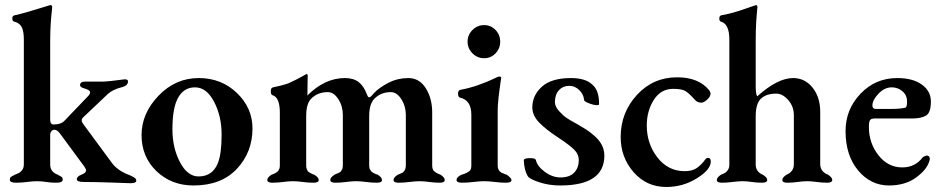

<svg xmlns="http://www.w3.org/2000/svg" viewBox="-20 -725 3759 765"><path d="M286 -11Q286 -22 304.5 -29Q323 -36 323 -46Q323 -50 317 -60L219 -193Q208 -208 197 -208Q190 -208 185 -202.5Q180 -197 180 -187V-69Q180 -40 210 -29Q211 -28 215 -26Q219 -24 221 -23Q223 -22 225.5 -20Q228 -18 229 -15Q230 -12 230 -9Q230 3 204 3Q182 3 164 0Q146 -3 128 -3Q110 -3 88 0Q66 3 44 3Q19 3 19 -9Q19 -12 20 -15Q21 -18 23.5 -20Q26 -22 28 -23Q30 -24 34 -26Q38 -28 39 -29Q50 -33 56.5 -36.5Q63 -40 69 -48.5Q75 -57 75 -70V-567Q75 -602 66 -618Q57 -634 36 -639Q29 -641 29 -652Q29 -662 38 -664Q73 -671 178 -704H179L180 -705Q188 -705 188 -696Q188 -692 186 -676Q184 -660 182 -629.5Q180 -599 180 -562V-248Q180 -229 194 -229Q223 -229 237 -244L330 -341Q339 -350 339 -357Q339 -367 312 -374Q299 -378 299 -386Q299 -400 321 -400H395Q408 -400 477 -409Q490 -409 490 -401Q490 -384 467 -378Q427 -368 407 -348L310 -256Q300 -245 313 -229L428 -73Q452 -43 497 -27Q499 -26 503 -24Q507 -22 510 -20.5Q513 -19 516.5 -16.5Q520 -14 521.5 -11Q523 -8 523 -5Q523 5 500 5Q495 5 428 2.5Q361 0 313 0Q286 0 286 -11Z M757 -377Q714 -377 691 -338Q667 -298 667 -210Q667 -136 697 -79Q727 -22 771 -22Q827 -22 848 -75Q863 -112 863 -189Q863 -262 833 -319.5Q803 -377 757 -377ZM772 -414Q862 -414 924 -354.5Q986 -295 986 -213Q986 -119 924 -52.5Q862 14 751 14Q663 14 603.5 -43Q544 -100 544 -187Q544 -273 611.5 -343.5Q679 -414 772 -414Z M1702 -67Q1702 -57 1704.5 -50.5Q1707 -44 1714 -39.5Q1721 -35 1723 -34Q1725 -33 1735 -29Q1752 -18 1752 -8Q1752 3 1732 3Q1711 3 1690 0Q1669 -3 1652 -3Q1635 -3 1612 0Q1589 3 1568 3Q1548 3 1548 -8Q1548 -18 1565 -29Q1566 -29 1570.5 -31Q1575 -33 1576 -33.5Q1577 -34 1581.5 -36Q1586 -38 1587 -39.5Q1588 -41 1590.5 -44Q1593 -47 1594 -49.5Q1595 -52 1596 -56Q1597 -60 1597 -65V-267Q1597 -302 1579 -330Q1561 -358 1537 -358Q1498 -358 1472 -332Q1451 -311 1451 -263V-65Q1451 -60 1452 -55.5Q1453 -51 1455.5 -47.5Q1458 -44 1459.5 -42Q1461 -40 1465.5 -37.5Q1470 -35 1471.5 -34Q1473 -33 1478.5 -31Q1484 -29 1485 -29Q1502 -18 1502 -8Q1502 3 1482 3Q1461 3 1438.5 0Q1416 -3 1399 -3Q1382 -3 1359.5 0Q1337 3 1316 3Q1296 3 1296 -8Q1296 -18 1313 -29L1319 -32Q1325 -34 1326 -34.5Q1327 -35 1332 -37.5Q1337 -40 1338 -42Q1339 -44 1341.5 -47.5Q1344 -51 1345 -55.5Q1346 -60 1346 -65V-267Q1346 -302 1328 -330Q1310 -358 1286 -358Q1246 -358 1220 -332Q1200 -312 1200 -263V-65Q1200 -61 1200.5 -57.5Q1201 -54 1202.5 -51Q1204 -48 1205 -45.5Q1206 -43 1208.5 -41Q1211 -39 1212.5 -38Q1214 -37 1217 -35.5Q1220 -34 1221.5 -33Q1223 -32 1227 -30.5Q1231 -29 1232 -29Q1250 -18 1250 -8Q1250 3 1229 3Q1208 3 1186 0Q1164 -3 1147 -3Q1130 -3 1108 0Q1086 3 1065 3Q1045 3 1045 -8Q1045 -18 1062 -29Q1063 -29 1066.5 -30.5Q1070 -32 1071 -32.5Q1072 -33 1075.5 -34.5Q1079 -36 1080 -37Q1081 -38 1084 -40Q1087 -42 1088 -43.5Q1089 -45 1090.5 -47.5Q1092 -50 1093 -52.5Q1094 -55 1094.5 -58.5Q1095 -62 1095 -66V-276Q1095 -338 1065 -346Q1059 -348 1059 -362Q1059 -375 1068 -377Q1083 -380 1097 -383.5Q1111 -387 1120.5 -390Q1130 -393 1143 -399.5Q1156 -406 1161.5 -408.5Q1167 -411 1182 -419.5Q1197 -428 1201 -430Q1206 -430 1206 -423Q1206 -420 1205.5 -393.5Q1205 -367 1205 -356Q1205 -345 1204 -344Q1274 -414 1354 -414Q1388 -414 1408.5 -398.5Q1429 -383 1442 -349Q1445 -340 1448.5 -338Q1452 -336 1456.5 -339.5Q1461 -343 1470 -354Q1492 -377 1528.5 -395.5Q1565 -414 1607 -414Q1651 -414 1676.5 -373.5Q1702 -333 1702 -277Z M1968 -420Q1977 -420 1977 -415Q1963 -324 1963 -286V-65Q1963 -61 1963.5 -57.5Q1964 -54 1965.5 -51Q1967 -48 1968.5 -45.5Q1970 -43 1972.5 -41Q1975 -39 1976.5 -38Q1978 -37 1982 -35.5Q1986 -34 1987.5 -33Q1989 -32 1993.5 -30.5Q1998 -29 1999 -29Q2017 -16 2018 -8Q2018 3 1996 3Q1975 3 1951.5 0Q1928 -3 1909 -3Q1891 -3 1867 0Q1843 3 1821 3Q1799 3 1799 -8Q1799 -19 1817 -28Q1819 -28 1820 -29Q1831 -33 1834 -34Q1837 -35 1845 -39.5Q1853 -44 1855.5 -50Q1858 -56 1858 -65V-268Q1858 -326 1813 -336Q1805 -338 1805 -352Q1805 -365 1814 -367Q1852 -374 1888 -387Q1924 -400 1944.5 -410Q1965 -420 1968 -420ZM1862.5 -512.5Q1843 -532 1843 -559Q1843 -586 1862.5 -605.5Q1882 -625 1909 -625Q1936 -625 1954.5 -605.5Q1973 -586 1973 -559Q1973 -532 1954.5 -512.5Q1936 -493 1909 -493Q1882 -493 1862.5 -512.5Z M2249 -383Q2223 -383 2207 -365.5Q2191 -348 2191 -318Q2191 -301 2207 -283Q2223 -265 2237 -255.5Q2251 -246 2277 -232Q2282 -229 2284 -228Q2304 -216 2315.5 -209Q2327 -202 2347 -185Q2367 -168 2377.5 -148Q2388 -128 2388 -105Q2388 14 2212 14Q2167 14 2128 1Q2089 -12 2083 -23Q2069 -45 2067 -86Q2067 -95 2093 -95Q2112 -95 2115 -88Q2120 -63 2150.5 -40.5Q2181 -18 2213 -18Q2249 -18 2267.5 -37Q2286 -56 2286 -87Q2286 -111 2267 -129.5Q2248 -148 2204 -177Q2155 -209 2128 -237Q2101 -265 2101 -297Q2101 -345 2139 -379.5Q2177 -414 2255 -414Q2314 -414 2341 -387Q2367 -365 2367 -310Q2367 -306 2358 -306Q2346 -306 2326.5 -313.5Q2307 -321 2307 -327Q2306 -348 2288.5 -365.5Q2271 -383 2249 -383Z M2775 -316Q2760 -316 2751 -325Q2725 -354 2710.5 -362.5Q2696 -371 2662 -371Q2613 -371 2585 -327Q2557 -283 2557 -225Q2557 -152 2599.5 -97.5Q2642 -43 2708 -43Q2736 -43 2754 -54Q2772 -65 2792 -92Q2796 -96 2801 -96Q2812 -96 2812 -81Q2812 -49 2756.5 -14.5Q2701 20 2635 20Q2556 20 2504.5 -39Q2453 -98 2453 -179Q2453 -276 2517.5 -346.5Q2582 -417 2678 -417Q2764 -417 2806 -365Q2811 -358 2811 -352Q2811 -340 2797.5 -328Q2784 -316 2775 -316Z M3248 -72Q3248 -41 3279 -29Q3296 -18 3296 -8Q3296 3 3276 3Q3255 3 3234 0Q3213 -3 3196 -3Q3179 -3 3158.5 0Q3138 3 3117 3Q3097 3 3097 -8Q3097 -18 3114 -29Q3143 -41 3143 -71V-266Q3143 -301 3120.5 -326.5Q3098 -352 3073 -352Q3032 -352 3011 -331Q2991 -311 2991 -262V-68Q2992 -40 3019 -29Q3037 -18 3037 -8Q3037 3 3016 3Q2995 3 2975.5 0Q2956 -3 2939 -3Q2922 -3 2899.5 0Q2877 3 2856 3Q2836 3 2836 -8Q2836 -18 2853 -29Q2863 -33 2868.5 -36Q2874 -39 2880 -47.5Q2886 -56 2886 -68V-567Q2886 -630 2852 -639Q2846 -640 2846 -652Q2846 -662 2854 -664Q2881 -669 2904 -675.5Q2927 -682 2955 -692Q2983 -702 2990 -704L2992 -705Q2996 -705 2998 -698Q2998 -696 2996.5 -683Q2995 -670 2993 -638.5Q2991 -607 2991 -558V-380Q2991 -350 2997 -341Q3078 -414 3140 -414Q3187 -414 3217.5 -376Q3248 -338 3248 -280Z M3555 -414Q3617 -414 3653 -388Q3689 -362 3689 -321Q3689 -275 3669 -264Q3649 -253 3617 -253H3465Q3452 -253 3447 -247Q3442 -241 3442 -219Q3442 -155 3480 -106.5Q3518 -58 3575 -58Q3627 -58 3657 -99Q3667 -105 3674 -105Q3681 -105 3683.5 -98Q3686 -91 3683 -84Q3674 -50 3630.5 -18Q3587 14 3522 14Q3449 14 3399 -46Q3349 -106 3349 -203Q3349 -289 3408.5 -351.5Q3468 -414 3555 -414ZM3533 -377Q3504 -377 3480 -351.5Q3456 -326 3456 -305Q3456 -291 3470 -291H3532Q3567 -291 3587 -296Q3594 -297 3594 -321Q3594 -346 3575.5 -361.5Q3557 -377 3533 -377Z"/></svg>

Font: EB Garamond 12
Style: Bold
Weight: 700
Version: Version 0.016